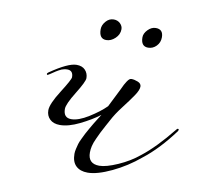

<svg xmlns="http://www.w3.org/2000/svg" viewBox="-79 -775 910 871"><g transform="rotate(10 376.5 -339.5)"><path d="M376 -692Q394 -692 406 -680.5Q418 -669 418 -654Q418 -630 399 -612Q380 -594 358 -594Q325 -594 325 -638Q325 -657 340 -674.5Q355 -692 376 -692ZM571 -687Q605 -687 605 -650Q605 -626 589 -609.5Q573 -593 551 -593Q518 -593 518 -635Q518 -653 534.5 -670Q551 -687 571 -687ZM419 -300 462 -386Q469 -401 472.5 -408Q476 -415 482 -424Q488 -433 492.5 -436.5Q497 -440 502 -440Q515 -440 531.5 -433.5Q548 -427 548 -413Q548 -397 530.5 -371Q513 -345 484 -307.5Q455 -270 439 -239Q438 -237 424 -211.5Q410 -186 405 -175.5Q400 -165 390.5 -144.5Q381 -124 377.5 -108.5Q374 -93 374 -79Q374 -27 426 -27Q457 -27 510.5 -50.5Q564 -74 605 -108Q667 -156 741 -248Q745 -254 749 -254Q753 -254 753 -250Q753 -248 751 -244Q683 -152 613 -98Q556 -50 489.5 -18.5Q423 13 379 13Q345 13 325.5 -5.5Q306 -24 306 -61Q306 -71 309 -84Q312 -97 315 -107.5Q318 -118 326 -134Q334 -150 338.5 -159.5Q343 -169 353.5 -186.5Q364 -204 367.5 -210.5Q371 -217 383 -235.5Q395 -254 396 -256Q359 -228 308 -203Q257 -178 218 -178Q188 -178 171.5 -194Q155 -210 155 -235Q155 -264 195 -327Q235 -390 235 -401Q235 -432 208 -432Q201 -432 194 -430.5Q187 -429 182 -427Q177 -425 169 -420.5Q161 -416 158 -414Q155 -412 146 -406Q137 -400 134 -398Q125 -392 124 -392Q120 -392 120 -396Q120 -400 126 -404Q207 -460 246 -460Q272 -460 286 -445Q300 -430 300 -408Q300 -392 264 -334Q228 -276 228 -254Q228 -213 264 -213Q297 -213 343.5 -242Q390 -271 419 -300Z"/></g></svg>

Font: Miama Nueva
Style: Medium
Weight: 400
Italic angle: -28°
Version: Version 1.0